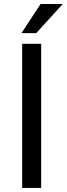

<svg xmlns="http://www.w3.org/2000/svg" viewBox="-20 -927 330 947"><path d="M183.1 0H89.4V-710.9H183.1ZM180.2 -907.2H289.6L158.7 -763.7H85.9Z"/></svg>

Font: MAUL
Style: Regular
Weight: 400
Designer: MAUL
Version: Version 1.0; 2020; ttfautohint (v1.8.3)